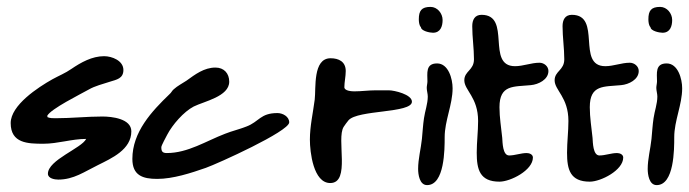

<svg xmlns="http://www.w3.org/2000/svg" viewBox="-20 -657 1999 557"><path d="M118 -317 117 -321C127 -341 214 -384 237 -397C256 -408 278 -413 299 -420C318 -426 338 -429 338 -454C338 -481 305 -494 282 -494C247 -494 215 -476 187 -457C170 -445 150 -437 132 -427C91 -404 11 -352 11 -300C11 -241 61 -240 106 -240C148 -240 188 -254 230 -254C217 -227 119 -193 119 -153C119 -139 139 -136 149 -136C194 -136 225 -159 264 -178C304 -198 361 -223 361 -276C361 -313 304 -319 277 -319C232 -319 187 -314 141 -314C133 -314 125 -314 118 -317Z M448 -230C448 -235 462 -260 465 -266C480 -295 513 -333 542 -348C572 -363 645 -377 645 -420C645 -444 630 -461 605 -461C572 -461 546 -441 521 -423C509 -415 495 -408 484 -398C479 -394 477 -388 472 -384C420 -334 364 -274 364 -196C364 -148 394 -138 436 -138C482 -138 534 -155 577 -170C611 -182 819 -276 819 -302C819 -319 800 -329 785 -329C735 -329 732 -304 695 -290C675 -282 653 -277 633 -269C578 -248 525 -213 464 -213C451 -213 448 -218 448 -230Z M1175 -362C1175 -383 1124 -395 1108 -395H1070C1049 -395 1029 -392 1008 -392C1001 -392 979 -393 979 -404C979 -419 983 -435 983 -451C983 -478 963 -488 939 -488C887 -488 897 -401 893 -368C888 -329 879 -291 879 -252C879 -216 889 -126 938 -126C998 -126 955 -254 977 -289C981 -295 986 -302 991 -308C1018 -339 1175 -328 1175 -362Z M1236 -562C1258 -562 1264 -581 1264 -599C1264 -618 1249 -637 1229 -637C1203 -637 1195 -626 1195 -601C1195 -594 1196 -585 1200 -579H1201C1201 -567 1227 -562 1236 -562ZM1193 -167C1193 -151 1197 -120 1219 -120C1270 -120 1270 -224 1270 -259C1270 -307 1293 -353 1293 -401C1293 -428 1281 -473 1248 -473C1214 -473 1220 -444 1220 -421C1220 -415 1218 -408 1218 -402C1218 -394 1221 -385 1221 -377C1221 -356 1213 -335 1210 -314C1207 -294 1206 -274 1204 -254C1201 -225 1193 -196 1193 -167Z M1429 -130C1461 -130 1526 -163 1526 -200C1526 -209 1516 -213 1508 -213C1491 -213 1474 -206 1457 -206C1438 -206 1438 -244 1437 -257C1434 -287 1429 -316 1429 -346C1429 -412 1470 -405 1520 -410C1542 -412 1571 -426 1571 -451C1571 -465 1558 -475 1545 -475C1521 -475 1498 -465 1474 -465C1389 -465 1465 -614 1377 -614C1357 -614 1350 -599 1350 -581C1350 -549 1355 -517 1355 -485C1355 -453 1327 -451 1327 -424C1327 -395 1367 -375 1367 -306C1367 -275 1363 -245 1363 -214C1363 -165 1372 -130 1429 -130Z M1691 -130C1723 -130 1788 -163 1788 -200C1788 -209 1778 -213 1770 -213C1753 -213 1736 -206 1719 -206C1700 -206 1700 -244 1699 -257C1696 -287 1691 -316 1691 -346C1691 -412 1732 -405 1782 -410C1804 -412 1833 -426 1833 -451C1833 -465 1820 -475 1807 -475C1783 -475 1760 -465 1736 -465C1651 -465 1727 -614 1639 -614C1619 -614 1612 -599 1612 -581C1612 -549 1617 -517 1617 -485C1617 -453 1589 -451 1589 -424C1589 -395 1629 -375 1629 -306C1629 -275 1625 -245 1625 -214C1625 -165 1634 -130 1691 -130Z M1902 -562C1924 -562 1930 -581 1930 -599C1930 -618 1915 -637 1895 -637C1869 -637 1861 -626 1861 -601C1861 -594 1862 -585 1866 -579H1867C1867 -567 1893 -562 1902 -562ZM1859 -167C1859 -151 1863 -120 1885 -120C1936 -120 1936 -224 1936 -259C1936 -307 1959 -353 1959 -401C1959 -428 1947 -473 1914 -473C1880 -473 1886 -444 1886 -421C1886 -415 1884 -408 1884 -402C1884 -394 1887 -385 1887 -377C1887 -356 1879 -335 1876 -314C1873 -294 1872 -274 1870 -254C1867 -225 1859 -196 1859 -167Z"/></svg>

Font: ChillLongCangKaiShu Medium
Style: Regular
Weight: 500
Version: Version 3.500;Glyphs 3.1.1 (3135)